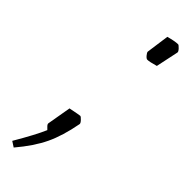

<svg xmlns="http://www.w3.org/2000/svg" viewBox="-226 -454 569 569"><g transform="rotate(45 58.5 -169.5)"><path d="M74 -371 84 -443Q110 -450 122 -450Q125 -450 132 -442.5Q139 -435 138 -431L123 -360Q99 -353 90 -353Q86 -353 80 -360Q74 -367 74 -371ZM-23 100Q14 37 28 4Q26 2 20.5 -3.5Q15 -9 16 -13L29 -88Q64 -95 67 -95Q70 -95 77 -87.5Q84 -80 83 -76Q72 -17 52.5 24Q33 65 -6 111Z"/></g></svg>

Font: Grenze ExtraLight
Style: Italic
Weight: 275
Italic angle: -10°
Designer: Renata Polastri
Foundry: Omnibus-Type
Version: Version 1.002; ttfautohint (v1.8)